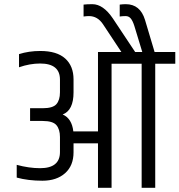

<svg xmlns="http://www.w3.org/2000/svg" viewBox="-20 -899 859 919"><path d="M819 -650V-594H723V0H658V-594H514V0H449V-213H332V-170Q332 -106 291.5 -70Q251 -34 183 -34Q115 -34 60 -49V-110Q119 -94 172 -94Q267 -94 267 -171V-243Q267 -280 250 -300Q233 -320 184 -320H124V-381H184Q233 -381 250 -400.5Q267 -420 267 -457V-518Q267 -595 172 -595Q123 -595 71 -577V-640Q118 -655 173 -655Q252 -655 292 -619Q332 -583 332 -519V-457Q332 -371 280 -351Q324 -332 331 -270H449V-650H561L473 -783Q447 -822 406 -822Q394 -822 380 -820V-877Q396 -879 422 -879Q474 -879 520 -811L627 -650H661L623 -775Q615 -800 605.5 -811Q596 -822 581.5 -822Q567 -822 553 -820V-877Q569 -879 582 -879Q651 -879 674 -804L720 -650Z"/></svg>

Font: Khand
Style: Regular
Weight: 400
Designer: Devanagari: Sanchit Sawaria, Jyotish Sonowal; Latin: Satya Rajpurohit
Foundry: Indian Type Foundry
Version: Version 1.100;PS 1.0;hotconv 1.0.78;makeotf.lib2.5.61930; tt